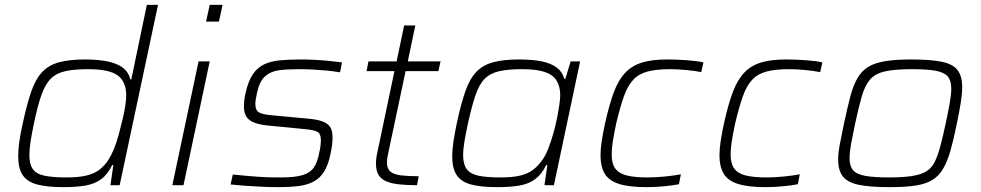

<svg xmlns="http://www.w3.org/2000/svg" viewBox="-20 -763 4040 791"><path d="M241 8Q174 8 133 -3Q92 -14 73.5 -41.5Q55 -69 55 -119Q55 -145 59.5 -179Q64 -213 74 -256Q91 -335 109 -386.5Q127 -438 154 -466.5Q181 -495 223.5 -506.5Q266 -518 330 -518Q384 -518 423 -510Q462 -502 485.5 -484.5Q509 -467 517 -436H521L585 -743H631L473 0H435L447 -83H442Q424 -45 397 -25Q370 -5 332 1.5Q294 8 241 8ZM253 -32Q303 -32 335 -39.5Q367 -47 388.5 -63Q410 -79 427 -105Q438 -122 449 -148.5Q460 -175 468.5 -206.5Q477 -238 484.5 -269Q492 -300 496 -326.5Q500 -353 500 -369Q500 -428 464 -453Q428 -478 344 -478Q287 -478 250 -470Q213 -462 190 -439.5Q167 -417 151 -372.5Q135 -328 120 -255Q111 -213 106 -180.5Q101 -148 101 -124Q101 -86 115.5 -66Q130 -46 164 -39Q198 -32 253 -32Z M829 -674 844 -743H897L882 -674ZM690 0 798 -510H844L736 0Z M1128 8Q1098 8 1062.5 6.5Q1027 5 992.5 2.5Q958 0 930 -3L939 -44Q977 -40 1002.5 -38Q1028 -36 1048 -34.5Q1068 -33 1088 -32.5Q1108 -32 1136 -32Q1195 -32 1226.5 -41.5Q1258 -51 1273 -73Q1288 -95 1295 -133Q1299 -150 1300.5 -163Q1302 -176 1302 -184Q1302 -213 1286.5 -220.5Q1271 -228 1236 -231L1082 -246Q1031 -251 1008 -268.5Q985 -286 985 -324Q985 -336 986.5 -350.5Q988 -365 992 -381Q1003 -430 1022 -457.5Q1041 -485 1068.5 -498Q1096 -511 1133.5 -514.5Q1171 -518 1219 -518Q1245 -518 1275.5 -516.5Q1306 -515 1336 -512Q1366 -509 1389 -506L1381 -465Q1351 -470 1324 -472.5Q1297 -475 1269 -476.5Q1241 -478 1207 -478Q1163 -478 1129 -473.5Q1095 -469 1072 -448.5Q1049 -428 1039 -381Q1036 -368 1034 -356Q1032 -344 1032 -335Q1032 -308 1048 -299.5Q1064 -291 1101 -288L1251 -274Q1286 -271 1308 -263Q1330 -255 1340 -240Q1350 -225 1350 -197Q1350 -182 1348 -165.5Q1346 -149 1341 -126Q1332 -83 1315.5 -56.5Q1299 -30 1274 -16Q1249 -2 1213 3Q1177 8 1128 8Z M1698 0Q1656 0 1624 -3.5Q1592 -7 1571 -16Q1550 -25 1539.5 -42.5Q1529 -60 1529 -88Q1529 -96 1529.5 -103.5Q1530 -111 1531.5 -120Q1533 -129 1535 -137L1605 -470H1490L1498 -510H1614L1645 -658H1691L1660 -510H1795L1786 -470H1651L1579 -130Q1577 -122 1576 -115Q1575 -108 1574.5 -103Q1574 -98 1574 -95Q1574 -68 1588.5 -56Q1603 -44 1632 -40.5Q1661 -37 1705 -37Z M2029 8Q1961 8 1920.5 -3Q1880 -14 1861.5 -41.5Q1843 -69 1843 -119Q1843 -145 1848 -179Q1853 -213 1862 -256Q1879 -335 1897 -386.5Q1915 -438 1942 -466.5Q1969 -495 2011.5 -506.5Q2054 -518 2118 -518Q2174 -518 2212.5 -510Q2251 -502 2274 -484.5Q2297 -467 2305 -438H2309L2331 -510H2370L2262 0H2223L2235 -83H2230Q2212 -45 2185 -25Q2158 -5 2120 1.5Q2082 8 2029 8ZM2042 -32Q2091 -32 2122.5 -39.5Q2154 -47 2175.5 -63Q2197 -79 2215 -105Q2228 -123 2239 -151.5Q2250 -180 2259.5 -213Q2269 -246 2275 -277Q2281 -308 2284.5 -332.5Q2288 -357 2288 -369Q2288 -428 2252 -453Q2216 -478 2132 -478Q2075 -478 2038 -470Q2001 -462 1978 -439.5Q1955 -417 1939.5 -372.5Q1924 -328 1908 -255Q1899 -213 1893.5 -180.5Q1888 -148 1888 -124Q1888 -86 1903 -66Q1918 -46 1952 -39Q1986 -32 2042 -32Z M2644 8Q2571 8 2529.5 -5.5Q2488 -19 2471 -48Q2454 -77 2454 -123Q2454 -148 2459 -182Q2464 -216 2473 -256Q2490 -333 2509 -383.5Q2528 -434 2556 -463.5Q2584 -493 2625.5 -505.5Q2667 -518 2728 -518Q2767 -518 2809 -515Q2851 -512 2878 -506L2869 -466Q2843 -471 2807.5 -474.5Q2772 -478 2742 -478Q2685 -478 2648.5 -468.5Q2612 -459 2589 -434.5Q2566 -410 2550.5 -366.5Q2535 -323 2519 -256Q2510 -214 2505 -182.5Q2500 -151 2500 -127Q2500 -89 2515 -68.5Q2530 -48 2562.5 -40Q2595 -32 2649 -32Q2683 -32 2721.5 -36Q2760 -40 2785 -45L2777 -4Q2752 1 2715 4.5Q2678 8 2644 8Z M3134 8Q3061 8 3019.5 -5.5Q2978 -19 2961 -48Q2944 -77 2944 -123Q2944 -148 2949 -182Q2954 -216 2963 -256Q2980 -333 2999 -383.5Q3018 -434 3046 -463.5Q3074 -493 3115.5 -505.5Q3157 -518 3218 -518Q3257 -518 3299 -515Q3341 -512 3368 -506L3359 -466Q3333 -471 3297.5 -474.5Q3262 -478 3232 -478Q3175 -478 3138.5 -468.5Q3102 -459 3079 -434.5Q3056 -410 3040.5 -366.5Q3025 -323 3009 -256Q3000 -214 2995 -182.5Q2990 -151 2990 -127Q2990 -89 3005 -68.5Q3020 -48 3052.5 -40Q3085 -32 3139 -32Q3173 -32 3211.5 -36Q3250 -40 3275 -45L3267 -4Q3242 1 3205 4.5Q3168 8 3134 8Z M3645 8Q3565 8 3518.5 -1.5Q3472 -11 3452.5 -36Q3433 -61 3433 -105Q3433 -132 3440 -169Q3447 -206 3457 -254Q3471 -319 3483 -365Q3495 -411 3512.5 -441Q3530 -471 3557 -487.5Q3584 -504 3627 -511Q3670 -518 3734 -518Q3814 -518 3860 -508.5Q3906 -499 3925 -474Q3944 -449 3944 -404Q3944 -377 3938 -339.5Q3932 -302 3922 -254Q3909 -189 3896 -143.5Q3883 -98 3865.5 -68Q3848 -38 3821 -21.5Q3794 -5 3751.5 1.5Q3709 8 3645 8ZM3642 -32Q3698 -32 3735 -37.5Q3772 -43 3794.5 -56Q3817 -69 3830 -94.5Q3843 -120 3853.5 -159Q3864 -198 3876 -254Q3886 -301 3892.5 -337Q3899 -373 3899 -398Q3899 -431 3884.5 -448Q3870 -465 3835 -471.5Q3800 -478 3737 -478Q3667 -478 3626.5 -469Q3586 -460 3565 -436Q3544 -412 3531 -368Q3518 -324 3503 -254Q3493 -207 3486.5 -171.5Q3480 -136 3480 -111Q3480 -79 3494.5 -62Q3509 -45 3544.5 -38.5Q3580 -32 3642 -32Z"/></svg>

Font: Saira SemiExpanded ExtraLight
Style: Italic
Weight: 250
Width: 6
Italic angle: -12°
Designer: Hector Gatti with collaboration of the Omnibus-Type team
Foundry: Omnibus-Type
Version: Version 1.101